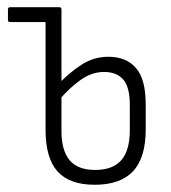

<svg xmlns="http://www.w3.org/2000/svg" viewBox="-20 -503 472 531"><path d="M8 -442Q2 -442 2 -447V-477Q2 -483 8 -483H119V-442ZM242 8Q172 8 139 -29Q106 -66 106 -144V-477Q106 -483 111 -483H144Q150 -483 150 -477V-140Q150 -87 172.5 -60Q195 -33 243 -33Q292 -33 315.5 -60Q339 -87 339 -143V-213Q339 -263 320.5 -283.5Q302 -304 268 -304Q234 -304 203 -282Q172 -260 144 -227L143 -272Q174 -304 207 -325Q240 -346 280 -346Q329 -346 356 -315Q383 -284 383 -214V-145Q383 -67 348 -29.5Q313 8 242 8Z"/></svg>

Font: Sofia Sans Condensed Light
Style: Regular
Weight: 300
Designer: Botio Nikoltchev, Ani Petrova
Foundry: lettersoup
Version: Version 4.101